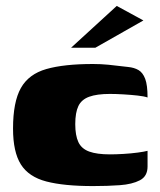

<svg xmlns="http://www.w3.org/2000/svg" viewBox="-20 -621 540 648"><path d="M294 7Q196 7 136.5 -8.5Q77 -24 50.5 -66Q24 -108 24 -187Q24 -277 50.5 -324Q77 -371 136.5 -388Q196 -405 294 -405Q320 -405 346 -402.5Q372 -400 412 -395Q433 -393 447.5 -384.5Q462 -376 470 -355Q478 -334 478 -292Q467 -296 444.5 -298.5Q422 -301 396.5 -302.5Q371 -304 351 -304Q307 -304 281 -294.5Q255 -285 244.5 -263Q234 -241 234 -202Q234 -164 244.5 -141.5Q255 -119 281 -109.5Q307 -100 351 -100Q371 -100 396.5 -101.5Q422 -103 444.5 -106Q467 -109 478 -112V-59Q478 -26 452 -12.5Q426 1 384.5 4Q343 7 294 7ZM220 -460 374 -601 464 -552 302 -460Z"/></svg>

Font: Genos Black
Style: Regular
Weight: 900
Designer: Robert E. Leuschke
Foundry: Robert E. Leuschke
Version: Version 1.010